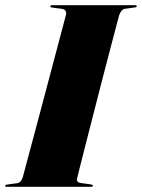

<svg xmlns="http://www.w3.org/2000/svg" viewBox="-41 -720 547 740"><path d="M256 -32Q252.5 -17 271.5 -14.5L308 -9.5Q317 -8 317 -4.5Q317 0 309 0H-15Q-21 0 -21 -3.5Q-21 -8 -14.5 -8.5L25 -14Q40.5 -16 47 -38Q48.5 -43.5 58 -79Q67.5 -114.5 82.2 -169.5Q97 -224.5 114.2 -289.2Q131.5 -354 148.5 -418.5Q165.5 -483 180 -537.2Q194.5 -591.5 203.5 -626Q212.5 -660.5 213.5 -664Q216.5 -683.5 196.5 -686L159.5 -691Q153 -691.5 153 -696Q153 -700 160 -700H480Q486 -700 486 -696.5Q486 -692 479.5 -691.5L440 -686Q427 -684 418.5 -662Q417.5 -659 408.5 -624.8Q399.5 -590.5 385.2 -536.2Q371 -482 354.2 -417.2Q337.5 -352.5 320.8 -287.2Q304 -222 289.8 -166.2Q275.5 -110.5 266.5 -74.2Q257.5 -38 256 -32Z"/></svg>

Font: Fraunces 144pt Black
Style: Italic
Weight: 900
Italic angle: -16°
Version: Version 1.000;[0bf87f6ff]